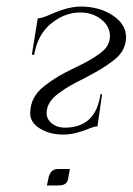

<svg xmlns="http://www.w3.org/2000/svg" viewBox="-20 -565 404 585"><path d="M123 0 127 -19Q132 -50 156 -50H193L187 -18Q183 0 159 0ZM277 -180Q267 -180 246 -171Q206 -155 173 -155Q131 -155 101.5 -173.5Q72 -192 72 -219Q72 -245 83 -266Q94 -287 117 -304.5Q140 -322 158 -332.5Q176 -343 209 -359Q236 -372 250 -380Q264 -388 282 -400.5Q300 -413 307.5 -426.5Q315 -440 315 -455Q315 -485 288.5 -506Q262 -527 224 -527Q178 -527 136.5 -494Q95 -461 84 -398H77L95 -509Q107 -509 136 -522Q188 -545 226 -545Q283 -545 323.5 -518Q364 -491 364 -452Q364 -431 354.5 -413Q345 -395 323.5 -379Q302 -363 285 -353Q268 -343 238 -327Q210 -313 194 -304Q178 -295 159 -281Q140 -267 131 -252Q122 -237 122 -220Q122 -202 138 -189Q154 -176 177 -176Q272 -176 286 -278H291Z"/></svg>

Font: Kleymissky
Style: Regular
Weight: 500
Italic angle: -8°
Designer: gluk
Foundry: gluk
Version: Version 0.283